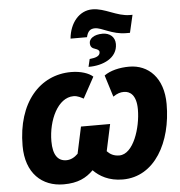

<svg xmlns="http://www.w3.org/2000/svg" viewBox="-69 -1191 1191 1267"><g transform="rotate(-5 526.5 -558.0)"><path d="M430 -946H539C548 -984 564 -1000 596 -1000C642 -1000 706 -950 799 -950H824L851 -1067H834C747 -1067 673 -1126 590 -1126C501 -1126 439 -1047 430 -946ZM532 -750C628 -749 725 -792 725 -885C725 -932 690 -960 643 -960C585 -960 554 -934 554 -906C554 -881 565 -871 588 -864C600 -860 613 -854 613 -841C613 -815 586 -805 544 -801ZM302 8C396 8 452 -21 499 -68C539 -27 601 10 693 10C905 10 1024 -208 1024 -461C1024 -635 926 -728 799 -728C734 -728 673 -713 633 -684L678 -540C706 -559 726 -565 750 -565C790 -565 832 -538 832 -442C832 -320 777 -150 684 -150C647 -150 623 -164 603 -185L641 -362H448L410 -185C387 -162 361 -149 333 -149C277 -149 245 -191 245 -282C245 -421 312 -566 416 -566C445 -566 468 -551 482 -544L558 -683C531 -708 477 -726 414 -726C208 -726 53 -557 53 -268C53 -87 158 8 302 8Z"/></g></svg>

Font: Noto Sans UI Black
Style: Italic
Weight: 900
Italic angle: -372°
Designer: Monotype Design Team
Foundry: Monotype Imaging Inc.
Version: Version 1.901